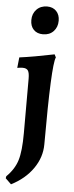

<svg xmlns="http://www.w3.org/2000/svg" viewBox="-63 -758 400 1033"><g transform="rotate(5 136.5 -241.0)"><path d="M70 -646Q70 -681 92 -703.5Q114 -726 149 -726Q180 -726 198.5 -706.5Q217 -687 217 -655Q217 -620 195.5 -597.5Q174 -575 139 -575Q107 -575 88.5 -594Q70 -613 70 -646ZM7 214 9 203Q52 161 67.5 111Q83 61 83 -36V-330Q83 -362 75 -374Q67 -386 46 -386Q34 -386 17 -383L23 -440Q99 -450 211 -473L219 -457Q198 -414 198 14Q198 84 155.5 145Q113 206 38 244Z"/></g></svg>

Font: Alegreya
Style: Bold
Weight: 700
Designer: Juan Pablo del Peral
Foundry: Huerta Tipografica
Version: Version 2.008; ttfautohint (v1.8)